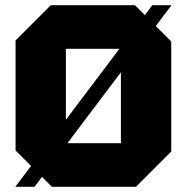

<svg xmlns="http://www.w3.org/2000/svg" viewBox="-20 -720 720 740"><path d="M40 -140V-564L176 -700H500L640 -560V-136L504 0H180ZM234 -532V-168H446V-532ZM39 0 567 -700H641L113 0Z"/></svg>

Font: Tektur ExtraBold
Style: Regular
Weight: 800
Designer: Adam Jagosz
Foundry: Adam Jagosz
Version: Version 1.005;gftools[0.9.30]